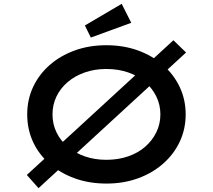

<svg xmlns="http://www.w3.org/2000/svg" viewBox="-20 -948 1111 1002"><path d="M181 34 120 -35 885 -738 951 -674ZM536 10Q445 10 369.5 -17.5Q294 -45 238 -94Q182 -143 152 -208.5Q122 -274 122 -351Q122 -428 152.5 -493.5Q183 -559 238.5 -608Q294 -657 369.5 -684.5Q445 -712 535 -712Q625 -712 700.5 -684.5Q776 -657 832 -607.5Q888 -558 918.5 -492.5Q949 -427 949 -351Q949 -275 918.5 -209.5Q888 -144 832 -94.5Q776 -45 700.5 -17.5Q625 10 536 10ZM535 -114Q597 -114 649 -132Q701 -150 738 -182.5Q775 -215 796 -258Q817 -301 817 -351Q817 -401 796 -444Q775 -487 738 -519.5Q701 -552 649 -570Q597 -588 535 -588Q474 -588 422.5 -570Q371 -552 333 -519.5Q295 -487 274.5 -444Q254 -401 254 -351Q254 -301 274.5 -258Q295 -215 333 -182.5Q371 -150 422.5 -132Q474 -114 535 -114ZM454 -752 423 -815 615 -928 665 -829Z"/></svg>

Font: Lexend Tera Medium
Style: Regular
Weight: 500
Designer: Bonnie Shaver-Troup, Thomas Jockin
Foundry: Lexend
Version: Version 1.007